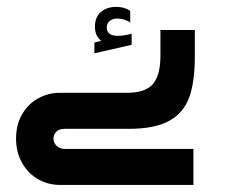

<svg xmlns="http://www.w3.org/2000/svg" viewBox="-20 -524 640 544"><path d="M25.5 -131.5Q25.5 -170.5 42.5 -200Q59.5 -229.5 88 -245.2Q116.5 -261 149.5 -261H339Q392.5 -261 413.5 -286.2Q434.5 -311.5 434.5 -365V-439H532V-363Q532 -291.5 516 -247.8Q500 -204 459.2 -181.5Q418.5 -159 344.5 -159H163Q148 -159 139.8 -151Q131.5 -143 131.5 -131.5Q131.5 -119.5 140.5 -110.8Q149.5 -102 165 -102H528V0H150Q116.5 0 88 -16.2Q59.5 -32.5 42.5 -62.5Q25.5 -92.5 25.5 -131.5ZM247.5 -403.5 267 -408.5Q249 -421.5 249 -448.5Q249 -475.5 265.8 -490Q282.5 -504.5 309.5 -504.5Q333 -504.5 349 -493V-460Q343 -465 332.8 -468.2Q322.5 -471.5 312 -471.5Q299 -471.5 290.8 -464.5Q282.5 -457.5 282.5 -446.5Q282.5 -422.5 313.5 -422.5Q331.5 -422.5 353 -428.5V-397L247.5 -373Z"/></svg>

Font: JuliaMono
Style: Regular
Weight: 400
Monospace: yes
Designer: cormullion
Foundry: corm
Version: Version 0.055; ttfautohint (v1.8.4)